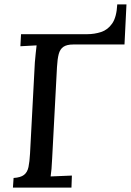

<svg xmlns="http://www.w3.org/2000/svg" viewBox="-20 -856 597 876"><path d="M39 0 42 -44Q74 -46 89.5 -58Q105 -70 110 -94Q115 -118 117 -155L139 -571Q141 -593 143 -613.5Q145 -634 147 -649L73 -645L76 -700H377Q411 -700 441.5 -710Q472 -720 492 -749Q512 -778 515 -836H557L548 -653H314Q285 -653 269.5 -642.5Q254 -632 248 -609.5Q242 -587 240 -550L218 -134Q217 -107 215 -85.5Q213 -64 211 -51L308 -55L306 0Z"/></svg>

Font: Lora Medium
Style: Italic
Weight: 500
Italic angle: -3°
Designer: Olga Karpushina, Alexei Vanyashin (Cyrillic)
Foundry: Cyreal
Version: Version 3.004